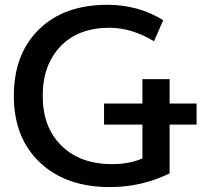

<svg xmlns="http://www.w3.org/2000/svg" viewBox="-20 -761 860 792"><path d="M409.2 -247.1V-334H567.4V-434.6H679.7V-334H791V-247.1H679.7V-45.9Q565.4 10.7 432.6 10.7Q252 10.7 144.5 -90.8Q37.1 -192.4 37.1 -365.2Q37.1 -538.1 140.6 -639.6Q244.1 -741.2 422.9 -741.2Q550.8 -741.2 653.3 -677.7L615.2 -590.8Q525.4 -645.5 432.6 -646.5Q302.7 -646.5 229.5 -569.8Q156.2 -493.2 156.2 -365.2Q156.2 -236.3 233.4 -160.2Q310.5 -84 442.4 -84Q513.7 -84 567.4 -107.4V-247.1Z"/></svg>

Font: Gen Shin Gothic Medium
Style: Regular
Weight: 500
Designer: [Source Han Sans]
Ryoko NISHIZUKA  (kana & ideographs); Paul D. Hunt (Latin, Greek & Cyrillic); Wenlong ZHANG  (bopomofo
Version: Version 1.002.20150607